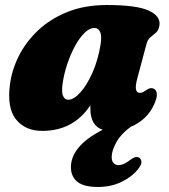

<svg xmlns="http://www.w3.org/2000/svg" viewBox="-20 -507 673 765"><path d="M527 -194.5Q511.5 -137 537 -137Q544.5 -137 549.5 -139.8Q554.5 -142.5 563 -148Q579.5 -160.5 593.5 -153Q615.5 -141 595.5 -94Q568 -30 500.5 -1.5Q462 26.5 443.5 60Q425 93.5 425 118.5Q425 135.5 433 143.2Q441 151 452 151Q472 151 497 131.5Q507 124 515.2 120.5Q523.5 117 532 120Q540.5 123 543.2 134.8Q546 146.5 531 165.5Q508.5 195.5 466 216.8Q423.5 238 370.5 238Q313.5 238 288 217Q262.5 196 262.5 158.5Q262.5 119 292.5 81.8Q322.5 44.5 389 10Q340 -6 340 -75Q340 -81 340 -87.5Q272.5 14.5 148.5 14.5Q80.5 14.5 44 -31Q7.5 -76.5 19.5 -169Q26.5 -227 54.8 -283.5Q83 -340 131.8 -386Q180.5 -432 249 -459.5Q317.5 -487 406 -487Q524 -487 572 -465Q620 -443 615.5 -407.5Q612.5 -387 602 -377.5Q591.5 -368 580 -359Q568.5 -350 563.5 -331ZM230 -177.5Q224 -139 231.5 -124.2Q239 -109.5 251.5 -109.5Q274 -109.5 300.2 -138.8Q326.5 -168 348.8 -218.2Q371 -268.5 381 -331.5Q386 -363.5 379 -379.5Q372 -395.5 356.5 -395.5Q336.5 -395.5 316.5 -375.8Q296.5 -356 279 -323.8Q261.5 -291.5 248.5 -253.2Q235.5 -215 230 -177.5Z"/></svg>

Font: Fraunces 9pt S050 Black
Style: Italic
Weight: 900
Italic angle: -16°
Version: Version 1.000; ttfautohint (v1.8.3)